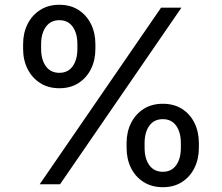

<svg xmlns="http://www.w3.org/2000/svg" viewBox="-20 -759 915 791"><path d="M224.6 -395.5Q178.7 -395.5 145.3 -417Q111.8 -438.5 93.5 -475.1Q75.2 -511.7 75.2 -557.6V-577.1Q75.2 -623 93.5 -659.7Q111.8 -696.3 145.3 -717.8Q178.7 -739.3 224.6 -739.3Q270.5 -739.3 303.7 -717.8Q336.9 -696.3 355 -659.7Q373 -623 373 -577.1V-557.6Q373 -511.7 355 -475.1Q336.9 -438.5 303.7 -417Q270.5 -395.5 224.6 -395.5ZM224.6 -459Q260.3 -459 279.5 -486.1Q298.8 -513.2 298.8 -557.6V-577.1Q298.8 -621.6 279.5 -648.7Q260.3 -675.8 224.6 -675.8Q189 -675.8 169.2 -648.7Q149.4 -621.6 149.4 -577.1V-557.6Q149.4 -513.2 168.9 -486.1Q188.5 -459 224.6 -459ZM650.9 12.2Q605 12.2 571.3 -9.3Q537.6 -30.8 519.5 -67.4Q501.5 -104 501.5 -149.9V-169.4Q501.5 -215.3 519.8 -252Q538.1 -288.6 571.5 -310.1Q605 -331.5 650.9 -331.5Q696.8 -331.5 730.2 -310.1Q763.7 -288.6 781.5 -252Q799.3 -215.3 799.3 -169.4V-149.9Q799.3 -104 781.2 -67.4Q763.2 -30.8 730 -9.3Q696.8 12.2 650.9 12.2ZM650.9 -51.3Q686.5 -51.3 705.8 -78.4Q725.1 -105.5 725.1 -149.9V-169.4Q725.1 -213.9 705.8 -241Q686.5 -268.1 650.9 -268.1Q614.7 -268.1 595.2 -241Q575.7 -213.9 575.7 -169.4V-149.9Q575.7 -105.5 595.2 -78.4Q614.7 -51.3 650.9 -51.3ZM143.6 0 643.6 -727.5H727.5L227.5 0Z"/></svg>

Font: Inter 28pt
Style: Regular
Weight: 400
Designer: Rasmus Andersson
Foundry: rsms
Version: Version 4.001;git-66647c0bb